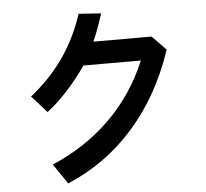

<svg xmlns="http://www.w3.org/2000/svg" viewBox="-57 -777 1033 964"><g transform="rotate(-5 460.0 -295.0)"><path d="M799 -499Q723 -273 583 -114Q443 45 248 127L179 26Q348 -46 472 -168Q596 -290 665 -456H376Q278 -317 176 -239L100 -324Q298 -480 374 -717L487 -709Q459 -622 436 -571H729Z"/></g></svg>

Font: LINE Seed Sans KR Bold
Style: Regular
Weight: 700
Designer: LINE BX Design & Sandoll Inc & Dalton Maag Ltd
Foundry: Sandoll Inc.
Version: Version 1.000